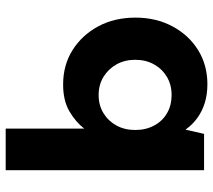

<svg xmlns="http://www.w3.org/2000/svg" viewBox="-58 -698 767 692"><g transform="rotate(-90 326.0 -351.5)"><path d="M369 12Q332 12 301.5 2.5Q271 -7 247 -24.5Q223 -42 206 -66H205L190 0H59V-715H209V-432Q233 -463 271.5 -485.5Q310 -508 368 -508Q438 -508 492 -474Q546 -440 577.5 -381.5Q609 -323 609 -247Q609 -173 577.5 -114Q546 -55 492 -21.5Q438 12 369 12ZM330 -117Q367 -117 395.5 -134Q424 -151 440.5 -180.5Q457 -210 457 -248Q457 -286 440.5 -315.5Q424 -345 395.5 -362.5Q367 -380 330 -380Q293 -380 264.5 -362.5Q236 -345 220 -315.5Q204 -286 204 -248Q204 -210 220 -180Q236 -150 264.5 -133.5Q293 -117 330 -117Z"/></g></svg>

Font: DM Sans 28pt Black
Style: Regular
Weight: 900
Version: Version 4.004;gftools[0.9.30]